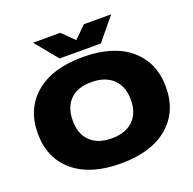

<svg xmlns="http://www.w3.org/2000/svg" viewBox="-167 -1156 1358 1349"><g transform="rotate(-20 511.5 -481.5)"><path d="M33.2 -375Q33.2 -558.6 159.2 -665.3Q285.2 -772 512.2 -772Q739.3 -772 865.2 -665.3Q991.2 -558.6 991.2 -375Q991.2 -190.4 865.2 -83.7Q739.3 22.9 512.2 22.9Q285.2 22.9 159.2 -83.7Q33.2 -190.4 33.2 -375ZM512.2 -165Q615.2 -165 672.1 -220.5Q729 -275.9 729 -375Q729 -473.1 672.4 -528.8Q615.7 -584.5 513.2 -585.9Q408.7 -587.4 351.8 -532Q294.9 -476.6 294.9 -375Q294.9 -275.9 351.6 -220.5Q408.2 -165 512.2 -165ZM666 -817.9H357.9L220.2 -985.8H423.8L512.2 -898.9L600.1 -985.8H804.2Z"/></g></svg>

Font: Mattone
Style: Bold
Weight: 700
Width: 6
Designer: Nunzio Mazzaferro
Foundry: Collletttivo
Version: Version 2.000;Glyphs 3.2 (3217)